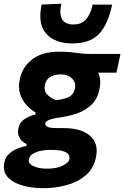

<svg xmlns="http://www.w3.org/2000/svg" viewBox="-47 -784 652 1008"><path d="M180.5 204Q139 204 99 196.5Q59 189 28.2 172.8Q-2.5 156.5 -17.2 130.8Q-32 105 -24 68Q-18 39.5 2.5 21.8Q23 4 48 -5.2Q73 -14.5 92.5 -18V-27.5Q82.5 -32 70.5 -42.2Q58.5 -52.5 51.5 -69.5Q44.5 -86.5 49.5 -110.5Q56.5 -143 83 -159.5Q109.5 -176 139.5 -183.5V-193.5Q114.5 -208 92.2 -232.2Q70 -256.5 58.8 -290.2Q47.5 -324 57 -368Q70 -432 121.8 -472.2Q173.5 -512.5 263.5 -512.5Q301.5 -512.5 326.2 -509.8Q351 -507 373.2 -504Q395.5 -501 426.5 -501H585.5L564.5 -402.5H468.5Q485.5 -365 476 -318.5Q466 -267.5 436.2 -237.2Q406.5 -207 365.5 -191.5Q324.5 -176 280.5 -169.5Q239.5 -164 216.5 -156.5Q193.5 -149 191 -137.5Q188.5 -123 204.8 -117.2Q221 -111.5 244 -111.5H287.5Q379 -111.5 425.8 -71Q472.5 -30.5 456.5 43.5Q444 102.5 401.5 137.8Q359 173 300.5 188.5Q242 204 180.5 204ZM246.5 -258.5Q279 -260.5 308.8 -272.5Q338.5 -284.5 346 -317.5Q353.5 -348.5 332 -371Q310.5 -393.5 271 -393.5Q239 -393.5 216.5 -379.8Q194 -366 188.5 -338Q182.5 -307 202 -287Q221.5 -267 246.5 -258.5ZM198.5 101.5Q253 101.5 283.2 85.2Q313.5 69 317 54.5Q320 41.5 314.2 29.8Q308.5 18 287.2 10.5Q266 3 223 3H205.5Q187 3.5 164.8 8.2Q142.5 13 125.5 23.5Q108.5 34 104.5 52.5Q99.5 75 128.8 88.2Q158 101.5 198.5 101.5ZM333 -556Q241.5 -556 195.8 -607Q150 -658 171.5 -760L275 -764.5Q251.5 -655.5 339 -655.5Q381.5 -655.5 405.2 -682.8Q429 -710 439.5 -760H542Q520 -655.5 473 -605.8Q426 -556 333 -556Z"/></svg>

Font: Commissioner
Style: Bold Italic
Weight: 700
Italic angle: -12°
Designer: Kostas Bartsokas
Foundry: Kostas Bartsokas
Version: Version 1.000; ttfautohint (v1.8.3)